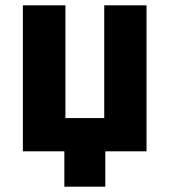

<svg xmlns="http://www.w3.org/2000/svg" viewBox="-20 -569 638 722"><path d="M222 133V0H66V-549H226V-125H372V-549H531V0H376V133Z"/></svg>

Font: Noto Sans SemiCondensed ExtraBold
Style: Regular
Weight: 800
Width: 4
Designer: Monotype Design Team
Foundry: Monotype Imaging Inc.
Version: Version 2.013; ttfautohint (v1.8.4.7-5d5b)